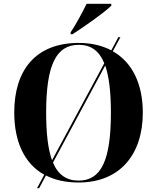

<svg xmlns="http://www.w3.org/2000/svg" viewBox="-20 -951 827 1011"><path d="M352 -781V-771H362C425 -811 531 -886 566 -921V-931H436C414 -886 381 -824 352 -781ZM213 -31 175 40H186L222 -27C269 -3 326 10 394 10C611 10 732 -137 732 -358C732 -508 677 -623 574 -681L614 -755H603L566 -686C518 -711 461 -725 395 -725C166 -725 55 -580 55 -359C55 -207 107 -90 213 -31ZM529 -618 254 -107C233 -165 223 -248 223 -358C223 -608 275 -715 395 -715C458 -715 502 -684 529 -618ZM394 0C331 0 286 -30 259 -95L534 -606C554 -548 564 -467 564 -358C564 -107 513 0 394 0Z"/></svg>

Font: Noto Serif Display
Style: Bold
Weight: 700
Designer: Monotype Design Team
Foundry: Monotype Imaging Inc.
Version: Version 2.009